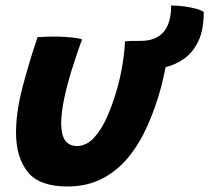

<svg xmlns="http://www.w3.org/2000/svg" viewBox="-20 -646 758 695"><path d="M432.5 -496.5Q443 -497.5 454.8 -497.8Q466.5 -498 489 -498Q599.5 -498 599.5 -626Q624 -626 649 -622.5Q674 -619 692.8 -613.5Q711.5 -608 717.5 -602Q717.5 -537.5 697.8 -496.5Q678 -455.5 646.5 -433.5Q615 -411.5 579.5 -403Q572 -365 563 -330Q543 -256.5 514 -191.2Q485 -126 444.5 -76.5Q404 -27 349.2 1Q294.5 29 224 29Q121.5 29 79.8 -24.2Q38 -77.5 38 -166Q38 -240 61.5 -330.2Q85 -420.5 116 -511.5Q129.5 -512.5 150.8 -513.2Q172 -514 189.5 -513.5Q214.5 -513 239 -510.5Q263.5 -508 277 -503.5Q258.5 -453 241 -397.2Q223.5 -341.5 212.5 -289.8Q201.5 -238 201.5 -199Q201.5 -117.5 258.5 -117.5Q291.5 -117.5 318.5 -145.5Q345.5 -173.5 366.8 -221Q388 -268.5 404.5 -326.5Q416.5 -370 423.8 -414.8Q431 -459.5 432.5 -496.5Z"/></svg>

Font: Grandstander
Style: Bold Italic
Weight: 700
Italic angle: -15°
Designer: Tyler Finck
Foundry: Etcetera Type Co
Version: Version 1.200; ttfautohint (v1.8.3)